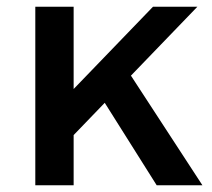

<svg xmlns="http://www.w3.org/2000/svg" viewBox="-20 -551 630 571"><path d="M85 -531H199V0H85ZM435 -531H567L191 -141V-278ZM359 -342 582 0H446L274 -273Z"/></svg>

Font: Alexandria
Style: Regular
Weight: 400
Designer: Mohamed Gaber
Foundry: Kief Type Foundry
Version: Version 5.100